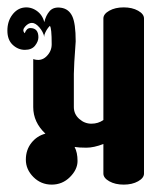

<svg xmlns="http://www.w3.org/2000/svg" viewBox="-30 -500 450 520"><path d="M52 -424Q74 -424 74 -399Q74 -388 65 -376.5Q56 -365 37.5 -365Q19 -365 4.5 -378.5Q-10 -392 -10 -417Q-10 -442 3 -459.5Q16 -477 34.5 -479.5Q53 -482 69 -471Q85 -460 90 -440Q94 -458 104.5 -470Q115 -482 135.5 -479Q156 -476 165.5 -456.5Q175 -437 175 -388Q170 -320 170 -300V-210Q170 -191 184.5 -178Q199 -165 217.5 -165Q236 -165 250 -175V-450Q250 -462 266 -471Q282 -480 305 -480Q328 -480 344 -471Q360 -462 360 -450V-30Q360 -18 344 -9Q328 0 305 0Q282 0 266 -9Q250 -18 250 -30V-110Q224 -100 204 -100Q184 -100 172 -102Q180 -87 180 -64Q180 -41 159.5 -20.5Q139 0 110 0Q81 0 60.5 -20.5Q40 -41 40 -67.5Q40 -94 55 -113Q70 -132 93 -138Q60 -169 60 -210V-340Q81 -333 95.5 -347Q110 -361 110 -380Q110 -425 105 -430Q95 -420 90 -405V-400Q87 -414 76.5 -426Q66 -438 56.5 -438Q47 -438 38 -428Q29 -418 37 -410Q42 -424 52 -424Z"/></svg>

Font: SOV_ThonBuri
Style: Book
Weight: 400
Version: Version 1.00